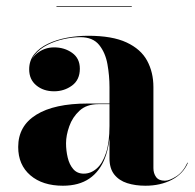

<svg xmlns="http://www.w3.org/2000/svg" viewBox="-20 -582 620 612"><path d="M443.5 10Q411.5 10 385.5 1.8Q359.5 -6.5 344.2 -25.8Q329 -45 329 -77.5V-304.5Q329 -340.5 322.5 -377.2Q316 -414 296 -438.8Q276 -463.5 236 -463.5Q211.5 -463.5 183.8 -457.5Q156 -451.5 131.2 -439Q106.5 -426.5 90.8 -407.2Q75 -388 75 -361H74Q74 -392.5 97.8 -411.8Q121.5 -431 152.5 -431Q185.5 -431 210 -413.5Q234.5 -396 234.5 -363Q234.5 -327.5 209.5 -309.2Q184.5 -291 152.5 -291Q118.5 -291 95.8 -309.8Q73 -328.5 73 -361Q73 -389 89.2 -409.2Q105.5 -429.5 132.8 -442.5Q160 -455.5 193.5 -461.8Q227 -468 261 -468Q337.5 -468 383.2 -446.8Q429 -425.5 449 -388.5Q469 -351.5 469 -304.5V-46Q469 -29.5 477.5 -17.8Q486 -6 505.5 -6Q520 -6 541.8 -19.8Q563.5 -33.5 577.5 -63.5L579 -63Q564 -28 527.8 -9Q491.5 10 443.5 10ZM180.5 10Q115.5 10 76.8 -23.2Q38 -56.5 38 -113.5Q38 -180.5 95.5 -216.2Q153 -252 259.5 -252H375.5V-250H294Q256 -250 233.5 -229.2Q211 -208.5 200.8 -179.5Q190.5 -150.5 190.5 -125.5Q190.5 -102 195.8 -79.8Q201 -57.5 213.5 -43Q226 -28.5 247 -28.5Q269.5 -28.5 288.2 -44.8Q307 -61 318 -94.8Q329 -128.5 329 -180.5H331Q331 -121 314.5 -78.2Q298 -35.5 264.8 -12.8Q231.5 10 180.5 10ZM160 -560V-562H400V-560Z"/></svg>

Font: Bodoni Moda 96pt
Style: Bold
Weight: 700
Version: Version 2.005